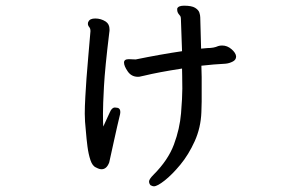

<svg xmlns="http://www.w3.org/2000/svg" viewBox="-20 -575 1040 675"><path d="M457 -366Q545 -384 620 -395L616 -508Q616 -518 611 -522Q603 -531 603 -540V-544V-545Q607 -555 627 -555Q654 -555 666 -547.5Q678 -540 681 -530.5Q684 -521 684 -514L687 -404Q698 -405 709 -406Q732 -406 747 -413Q753 -415 761 -415Q779 -415 794 -402Q809 -389 810 -377V-376Q810 -365 799 -359Q786 -352 772 -351Q732 -349 688 -344Q689 -324 689 -304V-218Q689 -200 688 -181Q686 -126 664.5 -78.5Q643 -31 614 4Q585 39 559 59.5Q533 80 521 80Q516 80 509 76Q504 70 504 63Q504 55 520 39Q571 -12 591.5 -67Q612 -122 616.5 -177Q621 -232 621 -263.5Q621 -295 620.5 -308.5Q620 -322 620 -334Q536 -321 487 -309Q480 -308 475.5 -306.5Q471 -305 465 -305Q442 -305 429 -324Q416 -343 416 -355Q416 -367 433 -367ZM403 -181Q403 -175 400 -164.5Q397 -154 392 -130.5Q387 -107 380.5 -79Q374 -51 369.5 -29Q365 -7 364 -4Q355 20 337 20Q329 20 318 14Q305 9 298 -12Q291 -33 287.5 -60Q284 -87 282 -113Q278 -150 278 -175Q278 -200 280 -235Q283 -294 290.5 -378Q298 -462 298 -465V-467Q298 -474 295 -478Q289 -485 289 -491Q289 -497 291 -499Q296 -510 315 -510Q335 -510 352 -499Q365 -490 365 -472V-467Q365 -463 364 -459Q349 -336 345.5 -271Q342 -206 342 -176Q342 -145 343 -130L366 -180Q373 -197 384 -197Q388 -197 393 -196Q403 -194 403 -181Z"/></svg>

Font: Moon Stars Kai HW
Style: Bold
Weight: 700
Designer: GuiWonder
Version: Version 1.101